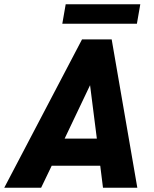

<svg xmlns="http://www.w3.org/2000/svg" viewBox="-50 -886 726 906"><path d="M423 -104H194L144 0H-30L337 -700H477L598 0H436ZM407 -232 375 -484 255 -232ZM260 -866H612L596 -774H244Z"/></svg>

Font: Sarabun ExtraBold
Style: Italic
Weight: 800
Italic angle: -10°
Designer: Suppakit Chalermlarp | Katatrad Co.,Ltd.
Foundry: Cadson Demak Co.,Ltd.
Version: Version 1.000; ttfautohint (v1.6)